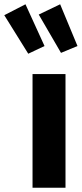

<svg xmlns="http://www.w3.org/2000/svg" viewBox="-100 -877 382 897"><path d="M206 0H52V-531H206ZM108 -662 32 -626 -80 -806 19 -857ZM262 -662 185 -630 81 -809 181 -857Z"/></svg>

Font: Fira Sans Condensed
Style: Bold
Weight: 700
Width: 3
Designer: bBox Type GmbH & Carrois Corporate GbR & Edenspiekermann AG
Foundry: bBox Type GmbH & Carrois Corporate GbR & Edenspiekermann AG
Version: Version 4.301